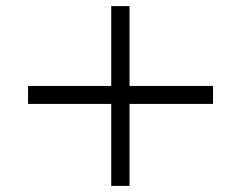

<svg xmlns="http://www.w3.org/2000/svg" viewBox="-20 -674 790 630"><path d="M679 -333H405V-64H345V-333H72V-392H345V-654H405V-392H679Z"/></svg>

Font: Kaisei Tokumin
Style: Bold
Weight: 700
Designer: Font-Kai, 金井和夫
Foundry: KAZUO KANAI
Version: Version 5.003